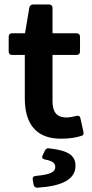

<svg xmlns="http://www.w3.org/2000/svg" viewBox="-20 -620 420 873"><path d="M256.8 10.7C297.9 10.7 328.1 4.9 352.5 -2.9C359.4 -4.9 361.3 -11.7 359.4 -20.5L345.7 -82C343.8 -92.8 335.9 -95.7 326.2 -92.8C312.5 -88.9 295.9 -85.9 282.2 -85.9C234.4 -85.9 218.8 -115.2 218.8 -159.2V-370.1H328.1C337.9 -370.1 343.8 -376 343.8 -385.7V-453.1C343.8 -462.9 337.9 -468.8 328.1 -468.8H218.8V-584C218.8 -593.8 212.9 -599.6 203.1 -599.6H129.9C121.1 -599.6 115.2 -593.8 113.3 -585L93.8 -468.8H35.2C25.4 -468.8 19.5 -462.9 19.5 -453.1V-385.7C19.5 -376 25.4 -370.1 35.2 -370.1H92.8V-171.9C92.8 -61.5 140.6 10.7 256.8 10.7ZM184.6 64.5 173.8 85.9C168.9 96.7 172.9 102.5 184.6 105.5C215.8 110.4 231.4 121.1 231.4 138.7C231.4 162.1 210 173.8 143.6 179.7C131.8 180.7 127 187.5 128.9 197.3L132.8 219.7C134.8 228.5 140.6 234.4 150.4 233.4C260.7 226.6 323.2 196.3 323.2 133.8C323.2 88.9 293.9 64.5 204.1 54.7C194.3 52.7 188.5 55.7 184.6 64.5Z"/></svg>

Font: Ed Sans Neue SemiBold
Style: Regular
Weight: 600
Designer: Stephen Hutchings
Version: Version 1.004;PS 001.004;hotconv 1.0.88;makeotf.lib2.5.64775